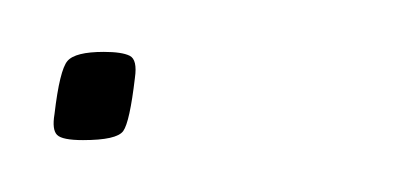

<svg xmlns="http://www.w3.org/2000/svg" viewBox="-20 -54 155 74"><path d="M1 -10Q3 -27 6 -30.5Q9 -34 20 -34Q27 -34 30 -32.5Q33 -31 32 -24Q30 -7 27.5 -3.5Q25 0 12 0Q4 0 2 -2Q0 -4 1 -10Z"/></svg>

Font: Georama SemiCondensed Thin
Style: Italic
Weight: 100
Width: 4
Italic angle: -9°
Designer: Jean-Baptiste Levee
Foundry: Production Type
Version: Version 1.000